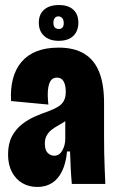

<svg xmlns="http://www.w3.org/2000/svg" viewBox="-20 -730 459 762"><path d="M128 12Q95 12 69 -3Q43 -18 27.5 -47Q12 -76 12 -117Q12 -160 27.5 -189Q43 -218 67.5 -237Q92 -256 119.5 -268Q147 -280 171 -288Q197 -298 212 -307.5Q227 -317 234 -331Q241 -345 241 -366Q241 -392 232.5 -407Q224 -422 206 -422Q190 -422 181.5 -410Q173 -398 170.5 -374.5Q168 -351 172 -315L24 -329Q21 -378 31.5 -417.5Q42 -457 65.5 -484.5Q89 -512 125.5 -526.5Q162 -541 213 -541Q274 -541 314 -517Q354 -493 373.5 -444.5Q393 -396 393 -321V-188Q393 -157 393.5 -125Q394 -93 395.5 -61Q397 -29 398 0H265Q262 -34 260.5 -65Q259 -96 258 -129H246Q242 -83 226.5 -51Q211 -19 186 -3.5Q161 12 128 12ZM195 -112Q206 -112 214 -117.5Q222 -123 227.5 -133Q233 -143 236 -154.5Q239 -166 239 -178V-264L264 -272Q255 -260 243.5 -252Q232 -244 219.5 -237Q207 -230 196 -223Q185 -216 177 -208Q169 -200 163.5 -188.5Q158 -177 158 -160Q158 -134 169.5 -123Q181 -112 195 -112ZM213 -568Q176 -568 155 -587.5Q134 -607 134 -640Q134 -673 155 -691.5Q176 -710 214 -710Q251 -710 271 -691.5Q291 -673 291 -640Q291 -607 271 -587.5Q251 -568 213 -568ZM214 -615Q223 -615 228 -621Q233 -627 233 -638Q233 -651 227 -658Q221 -665 212 -665Q202 -665 197 -658Q192 -651 192 -640Q192 -626 198 -620.5Q204 -615 214 -615Z"/></svg>

Font: Bricolage Grotesque 72pt Condensed ExtraBold
Style: Regular
Weight: 800
Width: 3
Designer: Mathieu Triay
Foundry: Atelier Triay
Version: Version 1.001;gftools[0.9.33.dev8+g029e19f]